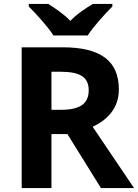

<svg xmlns="http://www.w3.org/2000/svg" viewBox="-20 -1020 700 974"><path d="M251 -840H425C453 -885 514 -951 550 -987V-1000H451C416 -979 371 -950 337 -914C302 -950 260 -978 225 -1000H126V-987C163 -950 223 -885 251 -840ZM298 -780H90V-66H241V-340H322L492 -66H660L450 -377C520 -409 583 -468 583 -566C583 -710 492 -780 298 -780ZM287 -656C385 -656 430 -630 430 -562C430 -497 390 -463 290 -463H241V-656Z"/></svg>

Font: Noto Sans Malayalam UI
Style: Bold
Weight: 700
Designer: Jelle Bosma - Monotype Design Team
Foundry: Monotype Imaging Inc.
Version: Version 2.104